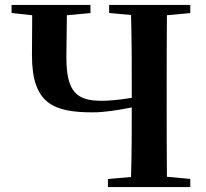

<svg xmlns="http://www.w3.org/2000/svg" viewBox="-20 -761 839 781"><path d="M512 0H754V-33L659 -42C658 -143 658 -245 658 -346V-394C658 -497 658 -599 659 -699L754 -708V-741H424V-708L513 -700C516 -598 516 -496 516 -394V-363C467 -355 424 -351 394 -351C292 -351 250 -386 250 -529L252 -699L348 -708V-741H27V-708L111 -699L110 -536C110 -339 198 -304 357 -304C405 -304 461 -313 516 -324C516 -230 516 -135 513 -41L419 -33V0Z"/></svg>

Font: Source Han Serif CN
Style: Bold
Weight: 700
Designer: Ryoko NISHIZUKA 西塚涼子 (kana & ideographs); Frank Grießhammer (Latin, Greek & Cyrillic); Wenlong ZHANG 张文龙 (bopomofo); San
Foundry: Adobe
Version: Version 2.003;hotconv 1.1.1;makeotfexe 2.6.0